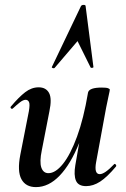

<svg xmlns="http://www.w3.org/2000/svg" viewBox="-20 -752 516 785"><path d="M127 13Q85 13 67.5 -19.5Q50 -52 63 -119L98 -297Q103 -326 98.5 -335Q94 -344 85 -344Q75 -344 62 -334Q49 -324 33 -309Q29 -305 25 -309Q21 -313 25 -317Q57 -355 83 -375Q109 -395 138 -395Q168 -395 180.5 -372Q193 -349 182 -297L151 -138Q141 -90 149 -67Q157 -44 178 -44Q207 -44 237.5 -82Q268 -120 295 -193.5Q322 -267 340 -374L358 -373Q339 -255 304 -168Q269 -81 224 -34Q179 13 127 13ZM332 9Q300 9 290.5 -13.5Q281 -36 288 -77L340 -374Q345 -394 396 -394Q416 -394 422.5 -391Q429 -388 429 -386Q429 -382 424 -360Q419 -338 414 -312L373 -89Q364 -40 388 -40Q398 -40 412.5 -50Q427 -60 446 -80Q449 -84 453 -79.5Q457 -75 454 -71Q418 -28 389.5 -9.5Q361 9 332 9ZM330 -727 362 -478Q362 -475 356.5 -474.5Q351 -474 350 -477L297 -584L203 -474Q201 -472 196 -473.5Q191 -475 192 -478L311 -727Q314 -732 322 -732Q330 -732 330 -727Z"/></svg>

Font: Cormorant Garamond Light
Style: Bold Italic
Weight: 700
Italic angle: -10°
Version: Version 4.001